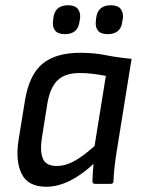

<svg xmlns="http://www.w3.org/2000/svg" viewBox="-20 -700 542 731"><path d="M156 11Q87 11 62.5 -38Q38 -87 51 -169L75 -317Q91 -415 141.5 -457Q192 -499 286 -499Q338 -499 382.5 -490Q427 -481 481 -476L424 -122Q419 -91 416 -63.5Q413 -36 412 -10Q412 0 401 0H342Q332 0 332 -10Q332 -25 333.5 -42Q335 -59 336 -76Q291 -34 245.5 -11.5Q200 11 156 11ZM197 -68Q228 -68 261.5 -86Q295 -104 340 -144L383 -411Q359 -416 333 -419Q307 -422 285 -422Q229 -422 200.5 -395.5Q172 -369 161 -310L139 -172Q132 -123 143.5 -95.5Q155 -68 197 -68ZM390 -570Q364 -570 353 -583.5Q342 -597 345 -620L346 -631Q352 -680 402 -680Q428 -680 439 -666.5Q450 -653 448 -631L446 -620Q441 -570 390 -570ZM227 -570Q201 -570 190 -583.5Q179 -597 182 -620L183 -631Q189 -680 239 -680Q265 -680 276 -666.5Q287 -653 285 -631L283 -620Q278 -570 227 -570Z"/></svg>

Font: Sofia Sans Semi Condensed Medium
Style: Italic
Weight: 500
Italic angle: -9°
Version: Version 4.100